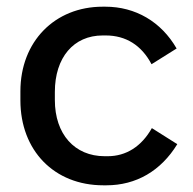

<svg xmlns="http://www.w3.org/2000/svg" viewBox="-20 -547 577 574"><path d="M289 7H298C387 7 461 -36 510 -116L434 -164C403 -109 357 -80 302 -80H293C203 -80 144 -146 144 -248V-272C144 -375 200 -441 287 -441H296C356 -441 403 -412 433 -355L508 -402C462 -482 385 -527 295 -527H287C144 -527 41 -423 41 -274V-247C41 -97 142 7 289 7Z"/></svg>

Font: Fixel Text Medium
Style: Regular
Weight: 500
Width: 4
Designer: AlfaBravo + MacPaw
Foundry: Kyrylo Tkachov, Marchela Mozhyna, Serhii Makarenko, Maria Weinstein, Zakhar Kryvoshyya
Version: Version 1.211